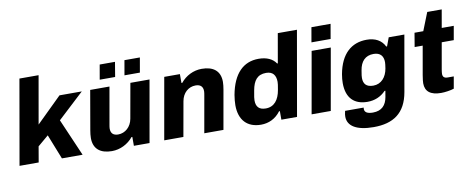

<svg xmlns="http://www.w3.org/2000/svg" viewBox="-74 -1073 3975 1619"><g transform="rotate(-10 1913.5 -264.0)"><path d="M16 0H180L203 -134L295 -212L379 0H556L418 -319L642 -527H451L235 -315L307 -725H143Z M808 -598H940L961 -724H830ZM1020 -598H1152L1174 -724H1042ZM806 13C877 13 944 -21 988 -75H995V1H1129L1222 -527H1058L1005 -229C993 -161 942 -116 882 -116C842 -116 819 -135 819 -177C819 -186 821 -197 823 -209L879 -527H714L656 -193C652 -169 649 -147 649 -126C649 -33 707 13 806 13Z M1255 0H1419L1472 -297C1484 -366 1534 -410 1595 -410C1635 -410 1658 -391 1658 -350C1658 -340 1656 -329 1654 -317L1598 0H1762L1821 -334C1825 -358 1828 -380 1828 -400C1828 -494 1769 -539 1670 -539C1600 -539 1533 -506 1489 -451H1482V-527H1348Z M2083 12C2148 12 2208 -15 2251 -73H2258V0H2392L2519 -724H2355L2311 -473H2305C2277 -516 2225 -539 2157 -539C2027 -539 1938 -453 1905 -274C1900 -242 1897 -213 1897 -187C1897 -59 1966 12 2083 12ZM2146 -116C2088 -116 2063 -145 2063 -199C2063 -214 2065 -230 2075 -283C2090 -366 2124 -411 2199 -411C2257 -411 2282 -376 2282 -320C2282 -306 2280 -291 2273 -252C2259 -169 2218 -116 2146 -116Z M2621 -598H2785L2807 -724H2643ZM2517 0H2681L2774 -527H2610Z M3015 197C3183 197 3289 127 3320 -49L3404 -527H3270L3243 -454H3236C3209 -510 3155 -539 3083 -539C2952 -539 2859 -459 2828 -289C2823 -261 2821 -236 2821 -213C2821 -84 2889 -22 3000 -22C3062 -22 3115 -44 3157 -88H3164C3161 -73 3158 -54 3155 -35C3143 32 3106 75 3029 75C2983 75 2958 61 2958 32C2958 28 2958 24 2959 20H2800C2794 42 2793 60 2793 69C2793 149 2868 197 3015 197ZM3072 -148C3012 -148 2988 -178 2988 -228C2988 -240 2989 -253 2996 -292C3008 -367 3048 -411 3119 -411C3177 -411 3203 -378 3203 -326C3203 -314 3201 -301 3197 -273C3185 -201 3141 -148 3072 -148Z M3625 12C3656 12 3707 5 3735 -5L3753 -107H3701C3670 -107 3659 -121 3659 -145C3659 -153 3661 -169 3663 -181L3703 -408H3806L3827 -527H3724L3751 -681H3627L3566 -527H3491L3471 -408H3540L3497 -164C3491 -128 3489 -107 3489 -94C3489 -24 3534 12 3625 12Z"/></g></svg>

Font: Archivo ExtraBold
Style: Italic
Weight: 800
Italic angle: -10°
Designer: Hector Gatti
Foundry: Omnibus-Type
Version: Version 2.001